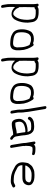

<svg xmlns="http://www.w3.org/2000/svg" viewBox="1364 -2098 909 3678"><g transform="rotate(90 1819.0 -259.5)"><path d="M117.3 -172.6C116.1 -220.9 115 -357.8 118 -399.2C119.2 -416 119.5 -428.7 118.9 -438C118.3 -446 118.1 -455.9 117.5 -465.7C126.7 -463.8 137.1 -465.3 144 -470.8L155.1 -479.7C164.6 -486.6 172.7 -489 177 -489H236.7C246.5 -489 260.4 -486.2 274.4 -485.5C282.8 -485 296.5 -481 307.1 -478.8C315.6 -477 328.1 -466.9 337.4 -453.7L343.7 -441.1C345.6 -437.3 346.8 -433.5 347.5 -429.5L353.6 -392.5C364.2 -328.8 359.6 -308.8 357.2 -265.6C349 -202 349.1 -207.7 337.7 -171.3C324.4 -132.2 303.1 -98.9 275.7 -71.3C267.3 -62.9 257.1 -59 242.8 -59C238 -59 234.1 -59.3 229.8 -59.9C211.1 -62.1 185.4 -77.2 154 -111C147.5 -118.6 139 -133.8 129.7 -156.2C127.4 -162.4 123.9 -168 117.3 -172.6ZM74.9 -544C59.9 -544 49.5 -531.5 52 -516.5L57 -486.5C57.9 -481.2 58.5 -474.9 58.7 -467.6C59.3 -448.3 60.9 -437.6 60 -419.1C57.9 -377.2 60.6 -348.7 60 -295.8C59.4 -237.4 61 -208.2 59.7 -159.1C58.8 -123.5 59.1 -48.2 58.3 -12.5C57.2 31.9 61.4 62.5 69.4 110.5L75.6 147.5C78.2 163.1 92.6 175 107.6 175C122.7 175 133.2 163.1 130.6 147.5L124.4 110.5C121.4 92.5 117.6 78.3 116.6 64.2C114.5 32.2 112.1 11.6 113.4 -26.3C114.3 -51 114.2 -72.7 114.3 -94.3C149.8 -50.8 196.4 -25.2 249.6 -25.2C279.6 -25.2 305.9 -36.3 328.4 -56.3L328.8 -56.6L329.1 -56.9C336.9 -65.2 343.8 -72.4 349.2 -78.7L349.8 -79.3L350.2 -80C365.6 -105.1 378.4 -132.8 388.6 -163C418.2 -251 409.4 -291.9 413 -290.9C417.1 -317.7 415.2 -353.3 407.7 -398.1L401.8 -433.6C394.4 -477.9 356.2 -521.4 314.1 -531.1L293.2 -536.1C274.9 -540.5 252.9 -544 229.2 -544H170.3C148 -544 127.1 -536.2 108.6 -522.7C102.9 -534.5 89 -544 74.9 -544Z M847.9 -357.2C852.9 -349.1 861.9 -326.2 872.6 -290.9C882.8 -257.6 888.4 -204.5 888.7 -133C888.7 -122.2 884.4 -105.2 874.9 -84.1C863.6 -60.2 831.4 -49.1 765.6 -57.4C710.9 -64.2 698.6 -64.1 647.4 -88.1C623.7 -103.3 608 -126.3 602.3 -160.2C592.5 -219.3 600.9 -296.8 616.9 -326.3C621.4 -334.6 625.3 -342.7 630 -353.5C640 -368.4 651.8 -373.8 673.4 -389C680.1 -393.7 698.1 -398 728.5 -398C763.3 -398 768.5 -398.1 802.6 -384.7C818.6 -377.7 830 -373.2 839.7 -370.6C840.9 -368.6 844.5 -362.8 847.9 -357.2ZM809.4 -437.1C785.7 -446 769.3 -453 719.3 -453C652.6 -453 598.5 -422.7 580 -384.4L565.8 -355.9C560.8 -345.9 556.6 -332.7 553.1 -317.2C540.1 -267.8 538.3 -214.5 547.6 -158.5C553.9 -120.9 569.9 -88.6 596 -63.3C607.9 -51.8 629.4 -39.9 662.7 -24.2C677.7 -17 697.6 -11.8 727.5 -7.2L765.7 -2.6C852.3 7.7 905.1 -8.5 926.9 -56.1C937.9 -83.2 943.6 -104.2 943.7 -121.9C943.9 -165.6 945.7 -200 935.3 -262.5L935.2 -262.9L935.1 -263.2C923.7 -314.2 908.1 -356.5 888 -390.4C883.7 -397.6 882.3 -403.1 873.4 -413.9L862.2 -432C853.4 -448 836.1 -451.9 821.8 -446.2C817.3 -444.4 814.5 -442.2 811.7 -436.2C811.3 -436.4 810.1 -436.8 809.4 -437.1Z M1145.3 -172.6C1144.1 -220.9 1143 -357.8 1146 -399.2C1147.2 -416 1147.5 -428.7 1146.9 -438C1146.3 -446 1146.1 -455.9 1145.5 -465.7C1154.7 -463.8 1165.1 -465.3 1172 -470.8L1183.1 -479.7C1192.6 -486.6 1200.7 -489 1205 -489H1264.7C1274.5 -489 1288.4 -486.2 1302.4 -485.5C1310.8 -485 1324.5 -481 1335.1 -478.8C1343.6 -477 1356.1 -466.9 1365.4 -453.7L1371.7 -441.1C1373.6 -437.3 1374.8 -433.5 1375.5 -429.5L1381.6 -392.5C1392.2 -328.8 1387.6 -308.8 1385.2 -265.6C1377 -202 1377.1 -207.7 1365.7 -171.3C1352.4 -132.2 1331.1 -98.9 1303.7 -71.3C1295.3 -62.9 1285.1 -59 1270.8 -59C1266 -59 1262.1 -59.3 1257.8 -59.9C1239.1 -62.1 1213.4 -77.2 1182 -111C1175.5 -118.6 1167 -133.8 1157.7 -156.2C1155.4 -162.4 1151.9 -168 1145.3 -172.6ZM1102.9 -544C1087.9 -544 1077.5 -531.5 1080 -516.5L1085 -486.5C1085.9 -481.2 1086.5 -474.9 1086.7 -467.6C1087.3 -448.3 1088.9 -437.6 1088 -419.1C1085.9 -377.2 1088.6 -348.7 1088 -295.8C1087.4 -237.4 1089 -208.2 1087.7 -159.1C1086.8 -123.5 1087.1 -48.2 1086.3 -12.5C1085.2 31.9 1089.4 62.5 1097.4 110.5L1103.6 147.5C1106.2 163.1 1120.6 175 1135.6 175C1150.7 175 1161.2 163.1 1158.6 147.5L1152.4 110.5C1149.4 92.5 1145.6 78.3 1144.6 64.2C1142.5 32.2 1140.1 11.6 1141.4 -26.3C1142.3 -51 1142.2 -72.7 1142.3 -94.3C1177.8 -50.8 1224.4 -25.2 1277.6 -25.2C1307.6 -25.2 1333.9 -36.3 1356.4 -56.3L1356.8 -56.6L1357.1 -56.9C1364.9 -65.2 1371.8 -72.4 1377.2 -78.7L1377.8 -79.3L1378.2 -80C1393.6 -105.1 1406.4 -132.8 1416.6 -163C1446.2 -251 1437.4 -291.9 1441 -290.9C1445.1 -317.7 1443.2 -353.3 1435.7 -398.1L1429.8 -433.6C1422.4 -477.9 1384.2 -521.4 1342.1 -531.1L1321.2 -536.1C1302.9 -540.5 1280.9 -544 1257.2 -544H1198.3C1176 -544 1155.1 -536.2 1136.6 -522.7C1130.9 -534.5 1117 -544 1102.9 -544Z M1875.9 -357.2C1880.9 -349.1 1889.9 -326.2 1900.6 -290.9C1910.8 -257.6 1916.4 -204.5 1916.7 -133C1916.7 -122.2 1912.4 -105.2 1902.9 -84.1C1891.6 -60.2 1859.4 -49.1 1793.6 -57.4C1738.9 -64.2 1726.6 -64.1 1675.4 -88.1C1651.7 -103.3 1636 -126.3 1630.3 -160.2C1620.5 -219.3 1628.9 -296.8 1644.9 -326.3C1649.4 -334.6 1653.3 -342.7 1658 -353.5C1668 -368.4 1679.8 -373.8 1701.4 -389C1708.1 -393.7 1726.1 -398 1756.5 -398C1791.3 -398 1796.5 -398.1 1830.6 -384.7C1846.6 -377.7 1858 -373.2 1867.7 -370.6C1868.9 -368.6 1872.5 -362.8 1875.9 -357.2ZM1837.4 -437.1C1813.7 -446 1797.3 -453 1747.3 -453C1680.6 -453 1626.5 -422.7 1608 -384.4L1593.8 -355.9C1588.8 -345.9 1584.6 -332.7 1581.1 -317.2C1568.1 -267.8 1566.3 -214.5 1575.6 -158.5C1581.9 -120.9 1597.9 -88.6 1624 -63.3C1635.9 -51.8 1657.4 -39.9 1690.7 -24.2C1705.7 -17 1725.6 -11.8 1755.5 -7.2L1793.7 -2.6C1880.3 7.7 1933.1 -8.5 1954.9 -56.1C1965.9 -83.2 1971.6 -104.2 1971.7 -121.9C1971.9 -165.6 1973.7 -200 1963.3 -262.5L1963.2 -262.9L1963.1 -263.2C1951.7 -314.2 1936.1 -356.5 1916 -390.4C1911.7 -397.6 1910.3 -403.1 1901.4 -413.9L1890.2 -432C1881.4 -448 1864.1 -451.9 1849.8 -446.2C1845.3 -444.4 1842.5 -442.2 1839.7 -436.2C1839.3 -436.4 1838.1 -436.8 1837.4 -437.1Z M2155.9 -30.5 2137.6 -140.3C2134.2 -161.2 2137.7 -167.3 2135.8 -198.5L2136 -215.9L2135.9 -216.2C2135.2 -227.8 2135.8 -241.1 2133.4 -256L2130 -275.9L2121.7 -350.1L2069 -666.5C2066.4 -682.1 2051.9 -694 2036.9 -694C2021.9 -694 2011.4 -682.1 2014 -666.5L2066.6 -350.7L2074.8 -277.5L2078.2 -257C2080 -246.1 2079.2 -235.6 2080 -222.5L2081 -204.9C2079.9 -187.1 2080 -156.3 2083.6 -134.6L2100.9 -30.5C2103.4 -15.5 2118.4 -4 2133.3 -4C2149.1 -4 2158.2 -16.6 2155.9 -30.5Z M2439.4 -38.2 2440 -38.3 2462.7 -43.4C2479.7 -47.4 2489.1 -50.7 2504.4 -52.1C2521.1 -53.5 2524.8 -56 2535 -56H2562C2577.6 -34.2 2591.4 -18.9 2608.3 -9.8L2620.3 -2.9C2637.8 6.7 2652.3 -3.3 2656.8 -14.4C2661.2 -25.5 2656.1 -41.6 2640.6 -50.1L2628.3 -57.2L2628 -57.4C2626.6 -58.1 2621.1 -62.6 2614.1 -71.6C2599 -90.8 2597.7 -91 2592.8 -120.5L2577.1 -214.5C2574.8 -228.6 2572.8 -250.6 2571.5 -263.2C2571.1 -267.2 2575 -271.8 2569.6 -285.5C2569.4 -288.9 2569.1 -292.7 2568.2 -298C2565 -332.1 2555.6 -364.8 2539.5 -393.1C2532.3 -405.9 2519.8 -418.9 2502.5 -433.8C2481.1 -452.1 2446.7 -459 2399.3 -459H2398.8L2398.2 -459C2355.9 -456.4 2325 -453.5 2307.8 -449.7L2307.2 -449.6L2306.6 -449.4C2266.1 -435.1 2238.3 -416.4 2225.8 -391.6L2220.6 -381.8C2212.5 -367.9 2221.5 -351.4 2233 -344C2244.6 -336.6 2262.9 -335.6 2270.3 -350.4L2275.5 -360.2C2287.7 -381.1 2322.1 -397.6 2354.1 -400C2390.2 -402.7 2415.9 -405 2459.7 -398.7C2464.6 -398 2473.7 -393.8 2484.4 -381.6L2484.9 -381L2485.4 -380.5C2494.2 -371.7 2502 -357 2508.3 -330.6C2500.3 -332 2488.3 -333 2474.2 -333C2423.8 -333 2345.9 -310.9 2323.7 -293.7C2276.3 -256.9 2252.7 -212.7 2257 -161.5C2262.1 -99.8 2281 -30 2353.4 -30C2376.4 -30 2404.1 -32.8 2439.4 -38.2ZM2535.7 -133C2536.3 -129.6 2536.6 -127.8 2537.5 -123.5H2525C2515.2 -123.5 2506.9 -123.1 2499.9 -121.7C2476.8 -117.1 2469.6 -118.8 2435.1 -109L2413.7 -104.2C2389.7 -99.6 2366.3 -97.5 2340.1 -97.5C2332.2 -97.5 2329.5 -99.5 2326.8 -103.6C2320.1 -113.6 2309.3 -169.3 2311.7 -186.9C2317 -225 2336.2 -250.7 2374.2 -265.9C2382.7 -269 2393.2 -272.8 2406 -277.4C2428.1 -285.6 2449.7 -287 2479.3 -290.5H2501C2502.6 -290.5 2506 -289.8 2512.9 -284.8C2513 -274.2 2515.4 -255.1 2520.1 -227Z M2718.2 -298.9C2718.7 -273.7 2721.3 -244.4 2725.9 -216.6L2758 -24.1C2760.4 -9.8 2774.8 2 2789.8 2C2804.9 2 2815.4 -9.8 2813 -24L2781.1 -215.8C2779.1 -227.6 2777.6 -238.7 2776.5 -249.2L2776.4 -249.5L2776.1 -251.8C2777.8 -254.8 2779.5 -261.5 2778.6 -266.9L2774 -294.4C2773.9 -304.3 2774.6 -319.7 2776.2 -338.8C2778.3 -363.2 2776.6 -374.3 2782.7 -387.4C2795.4 -414.5 2791.6 -428 2831.2 -428H2865.7C2880.4 -428 2894.1 -426.4 2906.8 -423.2C2920.7 -419.7 2931.5 -416.2 2940.9 -421.3C2954.6 -428.8 2954.7 -446.2 2946.7 -458.3C2942.6 -464.4 2938.5 -468.5 2927.3 -471.7C2907.6 -479.2 2879.7 -483 2845.3 -483H2816.1C2786.4 -483 2763.1 -472.8 2749.1 -452C2748.6 -451.3 2748.5 -451.1 2748 -450.3L2747.1 -455.5C2744.6 -470.5 2730.1 -483 2715.1 -483C2700 -483 2689.6 -470.5 2692.1 -455.5Z M3157.4 -317C3159.1 -321.1 3169.1 -335.2 3187.6 -356.7C3207.3 -379 3237.7 -395.3 3280.9 -405.9C3290.4 -408.3 3313.3 -410 3347.2 -410C3390.8 -410 3435.4 -405.1 3457.4 -389.7C3474.5 -377.7 3469.6 -386.7 3473 -366C3474.3 -358.6 3473.7 -352 3470.8 -344.6C3462.2 -319 3449.8 -304.7 3434.9 -298.5L3434.3 -298.2L3433.7 -297.9C3424.2 -292.5 3399 -288.5 3358.4 -288.5L3150.9 -288.5C3152.3 -298.4 3154.1 -308.9 3157.4 -317ZM3367.6 -233.5C3425.9 -233.5 3460.7 -238.6 3493.7 -268.2C3512.7 -285.2 3533.9 -330.9 3528 -366.5C3522.4 -399.8 3513.4 -411.2 3488.1 -429.4C3447.1 -458.9 3400.4 -465 3332.4 -465C3284.2 -465 3248.7 -460.3 3225.5 -448.7C3210.6 -441.7 3195.9 -434.8 3181.2 -428.1C3153.8 -414 3135.2 -384.2 3121.6 -366.6C3104.5 -344.3 3099.1 -327.4 3095.2 -291.3C3091.5 -255.2 3085.4 -243.6 3092.9 -199C3098.2 -167.2 3114.7 -138.2 3141.2 -113.2C3163.5 -92.1 3187.9 -84.4 3206.3 -73.2C3223.8 -62.5 3239.7 -55.3 3258.2 -46.4C3279.2 -36.2 3315.1 -28.4 3332.9 -22.2C3347.9 -17 3378 -14.6 3430.7 -11.5L3431.1 -11.5H3459.8C3485.9 -11.5 3512.5 -19.7 3540.2 -34.8L3559.5 -44.8C3565.9 -48.3 3571.5 -53.6 3572.3 -62.2C3573.1 -69.5 3569.9 -76.7 3565.7 -82.5C3546.9 -109 3524 -93.9 3506.8 -83C3486.3 -72 3467.1 -66.5 3449.2 -66.5C3416 -66.5 3383.2 -70.3 3356.3 -72.4C3333.9 -74.2 3336.1 -77.4 3302.9 -85.8C3287.7 -89.7 3262 -101 3227.8 -119.8C3218.8 -125.2 3210.1 -129.7 3201.5 -133.4C3172.8 -145.5 3152.3 -172.1 3146.4 -207.5C3144.3 -220.3 3144.8 -225.4 3145.5 -233.5Z"/></g></svg>

Font: MewTooHand
Style: BdLta
Weight: 400
Designer: Mew Too, Robert Jablonski
Version: Version 0.77